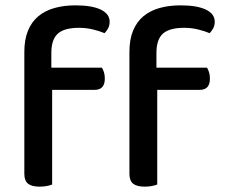

<svg xmlns="http://www.w3.org/2000/svg" viewBox="-20 -692 840 718"><path d="M172 -439H361Q365 -433 368.5 -422.5Q372 -412 372 -398Q372 -356 334 -356H175V-2Q168 1 155.5 3.5Q143 6 128 6Q99 6 85 -5Q71 -16 71 -42V-498Q71 -544 84.5 -577Q98 -610 123 -631Q148 -652 183.5 -662Q219 -672 262 -672Q324 -672 357 -656Q390 -640 390 -611Q390 -597 384.5 -586.5Q379 -576 371 -568Q352 -576 327 -582Q302 -588 276 -588Q220 -588 196 -566Q172 -544 172 -494ZM565 -439H754Q758 -433 761.5 -422.5Q765 -412 765 -398Q765 -356 727 -356H568V-2Q561 1 548.5 3.5Q536 6 521 6Q492 6 478 -5Q464 -16 464 -42V-498Q464 -544 477.5 -577Q491 -610 516 -631Q541 -652 576.5 -662Q612 -672 655 -672Q717 -672 750 -656Q783 -640 783 -611Q783 -597 777.5 -586.5Q772 -576 764 -568Q745 -576 720 -582Q695 -588 669 -588Q613 -588 589 -566Q565 -544 565 -494Z"/></svg>

Font: Baloo Thambi 2 Medium
Style: Regular
Weight: 500
Designer: Aadarsh Rajan and Ek Type
Foundry: Ek Type
Version: Version 1.640;hotconv 1.0.111;makeotfexe 2.5.65597; ttfautoh